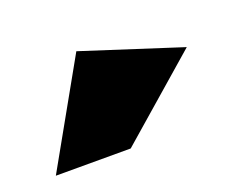

<svg xmlns="http://www.w3.org/2000/svg" viewBox="-49 -860 383 323"><g transform="rotate(-20 143.0 -698.5)"><path d="M5 -606H139L286 -734L109 -791Z"/></g></svg>

Font: Geom Black
Style: Bold
Weight: 900
Version: Version 1.102